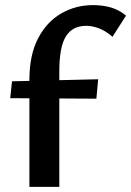

<svg xmlns="http://www.w3.org/2000/svg" viewBox="-20 -731 513 751"><path d="M95 0V-419Q95 -516 129 -581Q163 -646 219.5 -678.5Q276 -711 344 -711Q381 -711 413 -702Q445 -693 473 -670L420 -587Q394 -610 367.5 -620Q341 -630 318 -630Q290 -630 270 -619.5Q250 -609 237 -587.5Q224 -566 218 -532Q212 -498 212 -451V0ZM20 -347 27 -413 364 -421 357 -345Z"/></svg>

Font: Ysabeau Office
Style: Bold
Weight: 700
Designer: Christian Thalmann (Catharsis Fonts)
Version: Version 2.001;gftools[0.9.30]; featfreeze: tnum,lnum,ss02